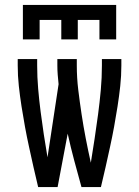

<svg xmlns="http://www.w3.org/2000/svg" viewBox="-20 -760 565 780"><path d="M135 0Q125 -41 116 -81.5Q107 -122 98 -163Q89 -204 81.5 -245Q74 -286 67.5 -327.5Q61 -369 56.5 -410.5Q52 -452 52 -494V-520H131V-494Q131 -447 135 -400Q139 -353 145 -306.5Q151 -260 158 -213.5Q165 -167 173 -121L218 -418Q216 -437 214.5 -456Q213 -475 213 -494V-520H292V-494Q292 -444 298 -394.5Q304 -345 311.5 -295.5Q319 -246 328.5 -197Q338 -148 349 -99Q357 -148 364.5 -197.5Q372 -247 378.5 -296Q385 -345 389.5 -394.5Q394 -444 394 -494V-520H473V-494Q473 -452 468.5 -410.5Q464 -369 457.5 -327.5Q451 -286 443.5 -245Q436 -204 427 -163Q418 -122 409 -81.5Q400 -41 390 0H311Q296 -54 281.5 -108Q267 -162 255 -217L214 0ZM73 -600V-740H452V-600H384V-679H296V-600H229V-679H141V-600Z"/></svg>

Font: Iosevka Pride
Style: Regular
Weight: 400
Monospace: yes
Designer: Belleve Invis
Foundry: Belleve Invis
Version: Version 30.3.1; ttfautohint (v1.8.4)